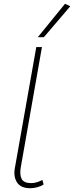

<svg xmlns="http://www.w3.org/2000/svg" viewBox="-20 -989 392 1016"><path d="M140 7Q91 7 71 -22.5Q51 -52 58 -96L172 -740H202L90 -104Q83 -65 94.5 -42.5Q106 -20 145 -20Q162 -20 178 -25.5Q194 -31 204 -37L211 -13Q196 -3 176.5 2Q157 7 140 7ZM180 -792 324 -969 352 -956 212 -792Z"/></svg>

Font: Livvic Thin
Style: Italic
Weight: 250
Italic angle: -10°
Designer: Jacques Le Bailly, Baron von Fonthausen
Version: Version 1.001; ttfautohint (v1.8.2)